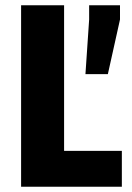

<svg xmlns="http://www.w3.org/2000/svg" viewBox="-20 -708 501 728"><path d="M60 0V-688H223V-136H442V0ZM304 -427 318 -634V-688H435V-634L389 -427Z"/></svg>

Font: Saira Semi Condensed
Style: Bold
Weight: 700
Width: 4
Designer: Hector Gatti with collaboration of the Omnibus-Type team
Foundry: Omnibus-Type
Version: Version 1.001; ttfautohint (v1.8)